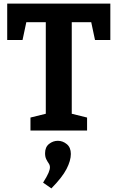

<svg xmlns="http://www.w3.org/2000/svg" viewBox="-20 -724 652 1065"><path d="M149 0V-72L234 -93V-601H126L105 -502H20V-704H592V-502H507L486 -601H378V-93L463 -72V0ZM265 321 219 289Q241 254 249 235Q257 216 257 204Q257 192 250 182Q243 172 236.5 159Q230 146 230 126Q230 92 252 74.5Q274 57 301 57Q328 57 350.5 75.5Q373 94 373 130Q373 167 349 213.5Q325 260 265 321Z"/></svg>

Font: Bitter
Style: Bold
Weight: 700
Designer: Sol Matas, and Bitter project Authors
Foundry: Sol Matas
Version: Version 2.001